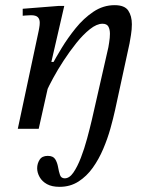

<svg xmlns="http://www.w3.org/2000/svg" viewBox="-20 -499 580 744"><path d="M211 225Q181 225 162 214.5Q143 204 133.5 187Q124 170 124 153Q124 135 133.5 120Q143 105 165 105Q186 105 194 118Q202 131 205 148.5Q208 166 212.5 179Q217 192 231 192Q249 192 264.5 169.5Q280 147 293.5 112Q307 77 317.5 38Q328 -1 336 -35L400 -316Q400 -316 403 -334.5Q406 -353 406 -368Q406 -385 400 -396Q394 -407 377 -407Q355 -407 328.5 -386Q302 -365 276 -332.5Q250 -300 226.5 -264Q203 -228 186 -196.5Q169 -165 161 -147L182 -249Q196 -275 219 -313Q242 -351 273 -389.5Q304 -428 342 -453.5Q380 -479 424 -479Q463 -479 477 -458Q491 -437 491 -405Q491 -385 487.5 -363.5Q484 -342 482 -331L426 -73Q419 -41 408 -1.5Q397 38 380 78Q363 118 339.5 151Q316 184 284 204.5Q252 225 211 225ZM130 0H49L130 -380Q130 -380 132 -391Q134 -402 134 -411Q134 -425 126.5 -432.5Q119 -440 100 -440Q92 -440 80 -439Q68 -438 68 -438V-465L207 -476H229L179 -259H188Z"/></svg>

Font: STIX Two Text
Style: Italic
Weight: 400
Italic angle: -12°
Designer: Ross Mills, John Hudson & Paul Hanslow, Tiro Typeworks Ltd; with prior portions MicroPress Inc. and Coen Hoffman, Elsevi
Foundry: Tiro Typeworks Ltd
Version: Version 2.13 b171